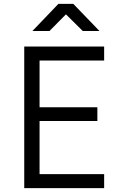

<svg xmlns="http://www.w3.org/2000/svg" viewBox="-20 -970 640 990"><path d="M235 -810 320 -896 407 -810H493L358 -950H281L147 -810ZM517 0V-72H184V-346H482V-417H184V-658H517V-730H105V0Z"/></svg>

Font: Tekne LDO Light
Style: Regular
Weight: 300
Monospace: yes
Designer: Alessio Laiso, Mario Rullo, Paolo Rosset
Foundry: Alessio Laiso
Version: Version 1.000;hotconv 1.0.109;makeotfexe 2.5.65596